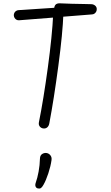

<svg xmlns="http://www.w3.org/2000/svg" viewBox="-20 -757 660 1146"><path d="M212 -25.5Q239.5 -162.5 265.5 -353.5Q291.5 -544.5 297.5 -672.5L316.5 -653.5L93.5 -636Q85.5 -635.5 78.8 -639Q72 -642.5 67.5 -649.5Q63 -656.5 62.5 -664.5Q62 -672.5 65.5 -679.8Q69 -687 75.8 -691.5Q82.5 -696 90.5 -696.5L342 -713L303 -695Q302 -716.5 310.2 -727.5Q318.5 -738.5 340.5 -737Q368 -735.5 408.5 -734.5Q449 -733.5 484.5 -733Q505 -732.5 525.5 -732Q538 -731.5 547.5 -723.8Q557 -716 557.5 -704Q558 -695.5 554.5 -688.2Q551 -681 544.5 -676.2Q538 -671.5 529.5 -671L340.5 -656L358.5 -677.5Q354.5 -560.5 328.2 -363.5Q302 -166.5 274.5 -21.5Q272 -6.5 263.5 1.8Q255 10 242.5 10Q233 10 225.2 5.2Q217.5 0.5 213.8 -7.8Q210 -16 212 -25.5ZM193.5 333Q203.5 305 210.5 266.8Q217.5 228.5 218.5 189.5Q219 170 232 162Q245 154 259 156.5Q272.5 159 281.2 170.5Q290 182 287.5 198.5Q282.5 235 268.5 277.5Q254.5 320 239.5 346Q232 359.5 225 364.8Q218 370 207.5 368Q196.5 366 192.5 356.5Q188.5 347 193.5 333Z"/></svg>

Font: Monaspace Radon Var
Style: Regular
Weight: 400
Designer: Riley Cran and the Lettermatic Team
Version: Version 1.000 (Monaspace Radon Var)